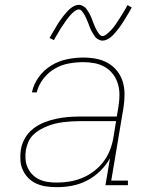

<svg xmlns="http://www.w3.org/2000/svg" viewBox="-20 -766 640 794"><path d="M215 8Q215 8 215 8Q215 8 215 8Q193 8 171.5 5Q150 2 131 -6.5Q112 -15 97.5 -29.5Q83 -44 74.5 -62.5Q66 -81 64.5 -102.5Q63 -124 66 -146Q70 -171 83 -194Q96 -217 117 -233.5Q138 -250 162 -259.5Q186 -269 211 -274.5Q236 -280 260.5 -282Q285 -284 310 -284H463L470 -326Q474 -350 474 -374Q474 -398 467.5 -419.5Q461 -441 447.5 -459Q434 -477 414.5 -488.5Q395 -500 372 -504.5Q349 -509 325 -509Q295 -509 264.5 -503.5Q234 -498 206.5 -482Q179 -466 159 -440Q139 -414 132 -384H112Q119 -418 140.5 -447.5Q162 -477 192.5 -495.5Q223 -514 257.5 -521Q292 -528 325 -528Q352 -528 378 -523Q404 -518 426 -505.5Q448 -493 464 -473Q480 -453 487.5 -428.5Q495 -404 495 -376.5Q495 -349 491 -323L440 -19H509V0H416L435 -112Q419 -83 394.5 -59Q370 -35 340 -19.5Q310 -4 278.5 2Q247 8 215 8ZM216 -11Q242 -11 269 -15.5Q296 -20 322 -31Q348 -42 371 -60Q394 -78 410.5 -101Q427 -124 436.5 -150Q446 -176 450 -203L460 -265H310Q293 -265 276.5 -264Q260 -263 243 -261Q226 -259 209.5 -255Q193 -251 176.5 -244.5Q160 -238 144.5 -229Q129 -220 116.5 -207.5Q104 -195 97 -178.5Q90 -162 87 -145Q84 -126 85.5 -107.5Q87 -89 94.5 -72.5Q102 -56 114.5 -43.5Q127 -31 143.5 -23.5Q160 -16 178.5 -13.5Q197 -11 216 -11ZM404 -598Q398 -598 392 -600.5Q386 -603 381 -606.5Q376 -610 372.5 -615Q369 -620 366 -625Q363 -630 360 -635Q357 -640 354.5 -645.5Q352 -651 350 -657Q348 -663 345.5 -669Q343 -675 340.5 -681Q338 -687 335.5 -692.5Q333 -698 330.5 -702.5Q328 -707 324 -713Q320 -719 316 -723Q312 -727 306 -727Q301 -727 296.5 -724.5Q292 -722 288.5 -719.5Q285 -717 281 -713.5Q277 -710 272.5 -705Q268 -700 266 -697.5Q264 -695 261.5 -692Q259 -689 256.5 -685.5Q254 -682 251.5 -678.5Q249 -675 246.5 -671Q244 -667 241 -663Q238 -659 235 -654.5Q232 -650 229 -645Q226 -640 223 -634.5Q220 -629 216.5 -623.5Q213 -618 209.5 -612Q206 -606 203 -600L185 -609Q191 -620 197 -630Q203 -640 208.5 -649.5Q214 -659 219 -667Q224 -675 229 -682Q234 -689 238.5 -695Q243 -701 247.5 -706.5Q252 -712 259 -719.5Q266 -727 273 -732.5Q280 -738 288.5 -742Q297 -746 306 -746Q312 -746 318 -743.5Q324 -741 329 -737.5Q334 -734 337.5 -729Q341 -724 344 -719.5Q347 -715 350 -709.5Q353 -704 355.5 -698.5Q358 -693 360 -687.5Q362 -682 364.5 -675.5Q367 -669 369.5 -663Q372 -657 374.5 -651.5Q377 -646 379.5 -641.5Q382 -637 386 -631Q390 -625 394 -621Q398 -617 404 -617Q409 -617 413.5 -619.5Q418 -622 421.5 -625Q425 -628 429 -631.5Q433 -635 437.5 -639.5Q442 -644 444 -646.5Q446 -649 448.5 -652Q451 -655 453.5 -658.5Q456 -662 458.5 -665.5Q461 -669 463.5 -673Q466 -677 469 -681.5Q472 -686 475 -690.5Q478 -695 481 -700Q484 -705 487 -710Q490 -715 493.5 -720.5Q497 -726 500.5 -732Q504 -738 507 -745L525 -735Q519 -724 513 -714Q507 -704 501.5 -695Q496 -686 491 -678Q486 -670 481 -662.5Q476 -655 471 -649Q466 -643 462 -637.5Q458 -632 451 -624.5Q444 -617 437 -611.5Q430 -606 421.5 -602Q413 -598 404 -598Z"/></svg>

Font: Iosevka Etoile Thin Oblique
Style: Regular
Weight: 100
Italic angle: -9°
Designer: Belleve Invis
Foundry: Belleve Invis
Version: Version 15.5.2; ttfautohint (v1.8.4)